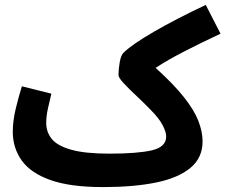

<svg xmlns="http://www.w3.org/2000/svg" viewBox="-20 -740 917 781"><path d="M399 21Q266 21 185.5 -7.5Q105 -36 68.5 -87Q32 -138 32 -204Q32 -249 44.5 -300Q57 -351 69 -389L189 -359Q182 -331 175 -299Q168 -267 168 -240Q168 -203 190.5 -175Q213 -147 269.5 -131Q326 -115 425 -115Q539 -115 597.5 -128.5Q656 -142 656 -185Q656 -203 641.5 -231Q627 -259 592 -294Q566 -321 535.5 -349.5Q505 -378 483.5 -401Q462 -424 462 -435Q462 -458 467 -487Q472 -516 483 -526Q518 -560 607 -611.5Q696 -663 817 -720L877 -603Q794 -564 728 -530Q662 -496 613 -464Q686 -398 728 -345Q770 -292 787 -248Q804 -204 804 -165Q804 -98 754.5 -57Q705 -16 614.5 2.5Q524 21 399 21Z"/></svg>

Font: Noto Sans Arabic SemCond
Style: Bold
Weight: 700
Width: 4
Designer: Monotype Design Team, Nadine Chahine, Nizar Qandah and Khaled Hosny
Foundry: Monotype Imaging Inc.
Version: Version 2.012; ttfautohint (v1.8.4.7-5d5b)